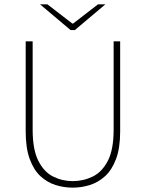

<svg xmlns="http://www.w3.org/2000/svg" viewBox="-20 -850 670 882"><path d="M314 12Q274 12 235.5 0Q197 -12 166 -40.5Q135 -69 116.5 -119.5Q98 -170 98 -246V-660H130V-254Q130 -163 156 -111.5Q182 -60 224 -39Q266 -18 314 -18Q363 -18 406 -39Q449 -60 475.5 -111.5Q502 -163 502 -254V-660H532V-246Q532 -170 513 -119.5Q494 -69 462.5 -40.5Q431 -12 392.5 0Q354 12 314 12ZM304 -712 164 -830H198L312 -742H316L430 -830H464L324 -712Z"/></svg>

Font: SourceSans3VF
Style: Regular
Weight: 200
Designer: Paul D. Hunt
Foundry: Adobe
Version: Version 3.052;hotconv 1.1.0;makeotfexe 2.6.0